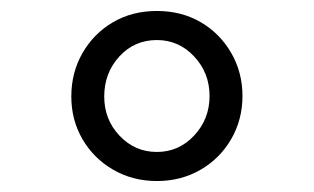

<svg xmlns="http://www.w3.org/2000/svg" viewBox="-20 -729 572 350"><path d="M266 -399Q222 -399 186.5 -419.5Q151 -440 130.5 -475Q110 -510 110 -553Q110 -597 130.5 -632.5Q151 -668 186 -688.5Q221 -709 266 -709Q311 -709 346 -688.5Q381 -668 401.5 -632.5Q422 -597 422 -554Q422 -511 401.5 -475.5Q381 -440 345.5 -419.5Q310 -399 266 -399ZM266 -452Q306 -452 334 -482Q362 -512 362 -554Q362 -596 334 -626Q306 -656 266 -656Q225 -656 197.5 -626Q170 -596 170 -553Q170 -511 198 -481.5Q226 -452 266 -452Z"/></svg>

Font: Lexend Light
Style: Regular
Weight: 300
Designer: Bonnie Shaver-Troup, Thomas Jockin
Foundry: Lexend
Version: Version 1.007; ttfautohint (v1.8.3)